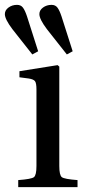

<svg xmlns="http://www.w3.org/2000/svg" viewBox="-43 -770 354 790"><path d="M-23 -712Q-23 -728 -8 -739Q7 -750 27 -750Q43 -750 51.5 -738.5Q60 -727 68 -703L114 -559L90 -546L8 -650Q-23 -691 -23 -712ZM119 -712Q119 -728 134 -739Q149 -750 169 -750Q185 -750 193.5 -738.5Q202 -727 210 -703L256 -559L232 -546L150 -650Q119 -691 119 -712ZM32 0V-29Q86 -33 96.5 -41Q107 -49 107 -87V-402Q107 -428 101 -436Q95 -444 75 -447L37 -452V-477L194 -502L201 -496V-87Q201 -49 211.5 -41Q222 -33 276 -29V0Z"/></svg>

Font: Linguistics Pro
Style: Regular
Weight: 400
Designer: Stefan Peev, Context Ltd
Foundry: Stefan Peev, Context Ltd
Version: Version 001.000